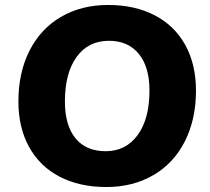

<svg xmlns="http://www.w3.org/2000/svg" viewBox="-20 -742 845 772"><path d="M54 -334Q54 -450 98.5 -538Q143 -626 225 -674Q307 -722 415 -722Q522 -722 602 -680.5Q682 -639 725 -561Q768 -483 768 -378Q768 -262 723.5 -174Q679 -86 597 -38Q515 10 407 10Q300 10 220 -31.5Q140 -73 97 -151Q54 -229 54 -334ZM581 -378Q581 -473 538 -525.5Q495 -578 418 -578Q335 -578 288 -513Q241 -448 241 -334Q241 -238 283.5 -186Q326 -134 405 -134Q486 -134 533.5 -199Q581 -264 581 -378Z"/></svg>

Font: Muli Black
Style: Italic
Weight: 900
Italic angle: -4.541°
Designer: Vernon Adams
Foundry: Vernon Adams
Version: Version 2.001